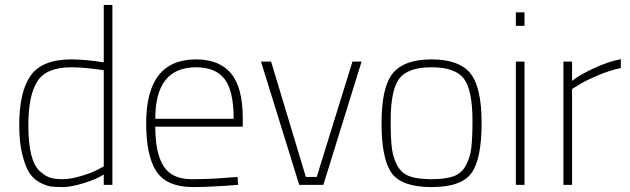

<svg xmlns="http://www.w3.org/2000/svg" viewBox="-20 -750 2555 779"><path d="M436 -730V0H401V-42Q372 -23 320 -7Q268 9 235.5 9Q203 9 185.5 6.5Q168 4 142 -9.5Q116 -23 99.5 -48Q83 -73 70.5 -123Q58 -173 58 -242Q58 -378 104.5 -443.5Q151 -509 269 -509Q326 -509 401 -497V-730ZM377 -62 401 -75V-465Q323 -477 269 -477Q168 -477 131.5 -420Q95 -363 95 -242Q95 -98 141 -56Q163 -36 182.5 -29.5Q202 -23 234 -23Q266 -23 309.5 -36Q353 -49 377 -62Z M914 -30 944 -32 946 0Q834 9 761 9Q655 8 614 -55.5Q573 -119 573 -250Q573 -509 775 -509Q870 -509 917.5 -452Q965 -395 965 -269V-236H610Q610 -128 644 -75.5Q678 -23 757 -23Q836 -23 914 -30ZM610 -268H928Q928 -381 891.5 -429Q855 -477 775 -477Q610 -477 610 -268Z M1039 -500H1080L1221 -32H1265L1410 -500H1447L1292 0H1194Z M1574 -453Q1620 -509 1731 -509Q1842 -509 1888 -453Q1934 -397 1934 -251Q1934 -105 1893 -48Q1852 9 1731 9Q1610 9 1569 -48Q1528 -105 1528 -251Q1528 -397 1574 -453ZM1897 -259Q1897 -385 1862 -431Q1827 -477 1731 -477Q1635 -477 1600 -431Q1565 -385 1565 -259Q1565 -188 1570 -148.5Q1575 -109 1592.5 -77.5Q1610 -46 1642.5 -34.5Q1675 -23 1731 -23Q1787 -23 1819.5 -34.5Q1852 -46 1869.5 -77.5Q1887 -109 1892 -148.5Q1897 -188 1897 -259Z M2073 0V-500H2108V0ZM2073 -645V-700H2108V-645Z M2266 0V-500H2301V-422Q2331 -446 2390.5 -473.5Q2450 -501 2499 -510V-474Q2455 -465 2405.5 -444Q2356 -423 2329 -406L2301 -389V0Z"/></svg>

Font: Titillium Web
Style: Thin
Weight: 200
Version: Version 1.001;PS 57.000;hotconv 1.0.70;makeotf.lib2.5.55311